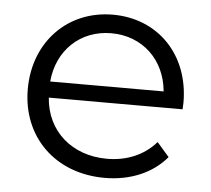

<svg xmlns="http://www.w3.org/2000/svg" viewBox="-44 -577 692 629"><g transform="rotate(5 302.0 -262.5)"><path d="M558 -263C558 -421 451 -530 303 -530C155 -530 46 -419 46 -263C46 -107 158 5 322 5C405 5 478 -25 525 -81L485 -127C445 -81 388 -58 324 -58C209 -58 125 -131 117 -241H557C557 -249 558 -257 558 -263ZM303 -469C406 -469 481 -397 490 -294H117C126 -397 201 -469 303 -469Z"/></g></svg>

Font: Talent
Style: Regular
Weight: 400
Designer: Mike Powis
Version: Version 1.001;hotconv 1.0.109;makeotfexe 2.5.65596